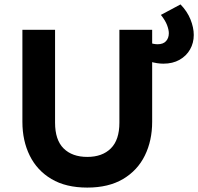

<svg xmlns="http://www.w3.org/2000/svg" viewBox="-20 -835 898 870"><path d="M375.5 15Q278.5 15 213.2 -23.8Q148 -62.5 114.8 -129.8Q81.5 -197 81.5 -283V-700H229.5V-279Q229.5 -201 268.2 -162.5Q307 -124 375.5 -124Q443.5 -124 482.2 -162.5Q521 -201 521 -279V-700H669.5V-283Q669.5 -197.5 636.2 -130Q603 -62.5 537.5 -23.8Q472 15 375.5 15ZM720.5 -546.5Q691.5 -546.5 660.8 -555.8Q630 -565 599.5 -577V-663Q627 -652 651.5 -643.2Q676 -634.5 694 -634.5Q719.5 -634.5 732.2 -648.5Q745 -662.5 745 -684.5Q745 -700 737 -721.2Q729 -742.5 709 -767.5L798 -815Q828.5 -783.5 843.2 -746.8Q858 -710 858 -676.5Q858 -640.5 841.2 -611Q824.5 -581.5 793.5 -564Q762.5 -546.5 720.5 -546.5Z"/></svg>

Font: Geologica Roman SemiBold
Style: Regular
Weight: 600
Designer: Sindre Bremnes, Frode Helland
Foundry: Monokrom Skriftforlag AS
Version: Version 1.010;gftools[0.9.28]